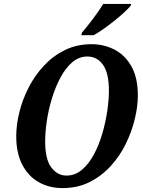

<svg xmlns="http://www.w3.org/2000/svg" viewBox="-20 -951 733 982"><path d="M300 11Q232 11 178.5 -19Q125 -49 94 -108.5Q63 -168 63 -254Q63 -312 79 -377Q95 -442 126.5 -503.5Q158 -565 204.5 -615Q251 -665 312 -695Q373 -725 449 -725Q512 -725 566 -697Q620 -669 652.5 -611Q685 -553 685 -462Q685 -407 669.5 -342.5Q654 -278 623.5 -215.5Q593 -153 546.5 -102Q500 -51 438.5 -20Q377 11 300 11ZM320 -53Q364 -53 399 -82.5Q434 -112 460 -160.5Q486 -209 503 -267Q520 -325 528.5 -382.5Q537 -440 537 -487Q537 -578 506.5 -620Q476 -662 427 -662Q384 -662 349.5 -632.5Q315 -603 289 -554Q263 -505 245.5 -447.5Q228 -390 219.5 -332.5Q211 -275 211 -228Q211 -136 242.5 -94.5Q274 -53 320 -53ZM396 -771 399 -784Q424 -813 455.5 -854.5Q487 -896 508 -931H651L648 -921Q637 -908 615.5 -888Q594 -868 566.5 -846Q539 -824 511 -804Q483 -784 459 -771Z"/></svg>

Font: Noto Serif Condensed
Style: Bold Italic
Weight: 700
Width: 3
Italic angle: -12°
Designer: Monotype Design Team
Foundry: Monotype Imaging Inc.
Version: Version 2.014